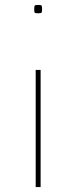

<svg xmlns="http://www.w3.org/2000/svg" viewBox="-20 -550 309 780"><path d="M151 -513Q151 -501 148.5 -498.5Q146 -496 135 -496Q123 -496 121 -498.5Q119 -501 119 -513Q119 -525 121.5 -527.5Q124 -530 135 -530Q146 -530 148.5 -527.5Q151 -525 151 -513ZM145 -266V210H125V-266Z"/></svg>

Font: Georama Extended Thin
Style: Regular
Weight: 100
Width: 7
Designer: Jean-Baptiste Levee
Foundry: Production Type
Version: Version 1.000